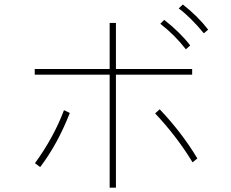

<svg xmlns="http://www.w3.org/2000/svg" viewBox="-20 -824 1040 866"><path d="M136.7 -487.3V-512.7H474.6V-720.7H502.9V-512.7H846.7V-487.3H502.9V22.5H474.6V-487.3ZM137.7 -87.9Q222.7 -205.1 268.6 -327.1L294.9 -314.5Q239.3 -172.9 161.1 -70.3ZM679.7 -312.5 700.2 -331.1Q799.8 -226.6 870.1 -109.4L848.6 -91.8Q777.3 -209 679.7 -312.5ZM786.1 -786.1 804.7 -803.7Q872.1 -751 918.9 -690.4L899.4 -673.8Q838.9 -747.1 786.1 -786.1ZM703.1 -716.8 720.7 -734.4Q793 -677.7 837.9 -619.1L818.4 -601.6Q767.6 -667 703.1 -716.8Z"/></svg>

Font: Gothic A1 Thin
Style: Regular
Weight: 250
Designer: HanYang I&C Co.,Ltd.
Foundry: HanYang I&C Co.,Ltd.
Version: Version 2.50